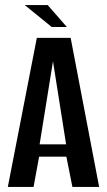

<svg xmlns="http://www.w3.org/2000/svg" viewBox="-20 -741 424 761"><path d="M11 0 126 -591H260L373 0H267L243 -120H135L113 0ZM137 -169H242L190 -498ZM185 -634 78 -721H169L245 -634Z"/></svg>

Font: Alumni Sans Thin SemiBold
Style: Regular
Weight: 600
Version: Version 1.018